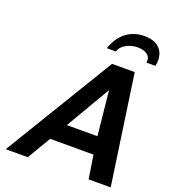

<svg xmlns="http://www.w3.org/2000/svg" viewBox="-167 -1068 1042 1186"><g transform="rotate(20 354.5 -475.0)"><path d="M555 0 531 -154H246L155 0H10L447 -720H596L700 0ZM485 -561 314 -269H515ZM643 -800Q645 -804 645 -814Q645 -839 622.5 -854.5Q600 -870 563 -870Q520 -870 485.5 -850Q451 -830 443 -800H383Q409 -874 459 -912Q509 -950 577 -950Q639 -950 673 -920Q707 -890 707 -838Q707 -827 706 -818Q705 -809 703 -800Z"/></g></svg>

Font: Perun
Style: Bold Italic
Weight: 700
Italic angle: -12°
Foundry: Copyright (c) Stefan Peev, Context Ltd, 2016
Version: Version 1.027